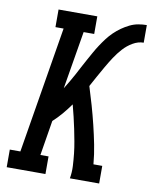

<svg xmlns="http://www.w3.org/2000/svg" viewBox="-83 -797 680 859"><g transform="rotate(10 257.0 -367.5)"><path d="M7 0V-80H55L150 -655H113V-735H289V-655H241L197 -392Q208 -410 218.5 -427.5Q229 -445 238.5 -463Q248 -481 257.5 -499Q267 -517 277 -535Q287 -553 297 -571Q307 -589 318.5 -606.5Q330 -624 342.5 -640.5Q355 -657 370 -671.5Q385 -686 402 -698Q419 -710 437.5 -719Q456 -728 475.5 -731.5Q495 -735 514 -735V-655Q489 -655 465 -641Q441 -627 422.5 -606.5Q404 -586 389 -563Q374 -540 360.5 -516.5Q347 -493 334 -469.5Q321 -446 308 -422Q321 -381 333 -339Q345 -297 355.5 -254Q366 -211 374.5 -168Q383 -125 387 -80H427V0H294Q299 -28 297.5 -56.5Q296 -85 293 -112.5Q290 -140 285 -167Q280 -194 274.5 -221Q269 -248 262.5 -274.5Q256 -301 249 -328Q232 -304 213 -281.5Q194 -259 172 -239L146 -80H183V0Z"/></g></svg>

Font: Iosevka Curly Slab MdObl
Style: Regular
Weight: 500
Italic angle: -9°
Monospace: yes
Designer: Belleve Invis
Foundry: Belleve Invis
Version: Version 11.0.0; ttfautohint (v1.8.3)